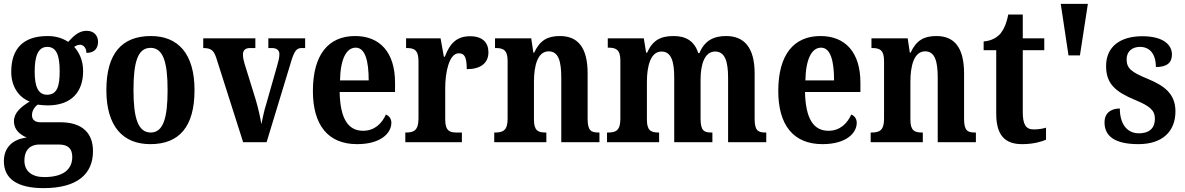

<svg xmlns="http://www.w3.org/2000/svg" viewBox="-20 -734 6116 991"><path d="M205 237C378 237 460 165 460 46C460 -44 408 -103 291 -103H189C163 -103 145 -114 145 -140C145 -164 161 -185 175 -194C186 -192 213 -190 226 -190C352 -190 409 -263 409 -367C409 -424 388 -464 363 -492C371 -498 382 -503 394 -503C409 -503 426 -488 426 -461C471 -461 486 -488 486 -518C486 -549 466 -575 427 -575C386 -575 359 -547 332 -518C304 -536 270 -548 226 -548C97 -548 38 -480 38 -363C38 -286 78 -231 133 -210C86 -181 52 -151 52 -108C52 -62 86 -38 118 -24C47 -16 0 26 0 98C0 188 68 237 205 237ZM223 -245C175 -245 159 -291 159 -364C159 -441 175 -492 224 -492C274 -492 288 -443 288 -365C288 -290 275 -245 223 -245ZM208 180C144 180 106 149 106 95C106 29 148 12 182 12H284C330 12 353 32 353 76C353 140 307 180 208 180Z M756 10C906 10 984 -81 984 -269C984 -457 899 -548 759 -548C608 -548 529 -457 529 -269C529 -81 615 10 756 10ZM758 -50C692 -50 669 -126 669 -269C669 -414 691 -487 757 -487C822 -487 845 -414 845 -269C845 -126 823 -50 758 -50Z M1096 -436 1235 0H1356L1481 -411C1499 -472 1511 -486 1537 -486H1555V-536H1365V-486H1383C1408 -486 1422 -475 1422 -455C1422 -435 1417 -418 1410 -393L1355 -200C1343 -163 1335 -121 1329 -93C1324 -126 1313 -175 1300 -219L1242 -406C1238 -420 1234 -436 1234 -453C1234 -473 1245 -486 1270 -486H1298V-536H1029V-486C1067 -486 1083 -476 1096 -436Z M1823 10C1947 10 2000 -48 2000 -100C2000 -122 1988 -136 1972 -143C1951 -97 1914 -59 1854 -59C1777 -59 1736 -121 1733 -259H2019V-307C2019 -465 1940 -548 1813 -548C1675 -548 1595 -452 1595 -264C1595 -90 1672 10 1823 10ZM1883 -319H1735C1737 -428 1767 -488 1816 -488C1864 -488 1883 -422 1883 -319Z M2072 0H2364V-50H2336C2302 -50 2278 -58 2278 -117V-281C2278 -357 2297 -459 2348 -459C2381 -459 2389 -432 2389 -377C2459 -377 2501 -407 2501 -464C2501 -514 2471 -547 2406 -547C2336 -547 2301 -508 2276 -441H2271L2254 -536H2076V-486H2079C2117 -486 2140 -477 2140 -418V-122C2140 -59 2114 -50 2075 -50H2072Z M2531 0H2800V-50H2797C2758 -50 2736 -59 2736 -116V-312C2736 -393 2754 -469 2812 -469C2862 -469 2877 -419 2877 -333V0H3074V-50H3070C3031 -50 3013 -59 3013 -121V-355C3013 -490 2962 -548 2870 -548C2805 -548 2766 -525 2737 -462H2733L2722 -536H2535V-486H2539C2576 -486 2600 -477 2600 -420V-120C2600 -59 2574 -50 2535 -50H2531Z M3113 0H3382V-50H3380C3341 -50 3319 -59 3319 -116V-312C3319 -395 3339 -468 3394 -468C3444 -468 3460 -419 3460 -333V0H3657V-50H3653C3614 -50 3596 -59 3596 -121V-324C3596 -402 3617 -468 3671 -468C3721 -468 3738 -419 3738 -333V0H3935V-50H3932C3893 -50 3875 -59 3875 -121V-355C3875 -490 3820 -548 3728 -548C3664 -548 3617 -525 3590 -460H3584C3564 -523 3519 -548 3457 -548C3388 -548 3348 -525 3320 -462H3315L3303 -536H3117V-488H3120C3158 -488 3182 -479 3182 -422V-120C3182 -59 3157 -50 3118 -50H3113Z M4225 10C4349 10 4402 -48 4402 -100C4402 -122 4390 -136 4374 -143C4353 -97 4316 -59 4256 -59C4179 -59 4138 -121 4135 -259H4421V-307C4421 -465 4342 -548 4215 -548C4077 -548 3997 -452 3997 -264C3997 -90 4074 10 4225 10ZM4285 -319H4137C4139 -428 4169 -488 4218 -488C4266 -488 4285 -422 4285 -319Z M4474 0H4743V-50H4740C4701 -50 4679 -59 4679 -116V-312C4679 -393 4697 -469 4755 -469C4805 -469 4820 -419 4820 -333V0H5017V-50H5013C4974 -50 4956 -59 4956 -121V-355C4956 -490 4905 -548 4813 -548C4748 -548 4709 -525 4680 -462H4676L4665 -536H4478V-486H4482C4519 -486 4543 -477 4543 -420V-120C4543 -59 4517 -50 4478 -50H4474Z M5256 10C5316 10 5359 -4 5379 -13V-75C5360 -69 5338 -66 5315 -66C5274 -66 5259 -93 5259 -156V-475H5370V-536H5259V-659H5184C5175 -612 5161 -583 5145 -562C5127 -541 5098 -523 5057 -520V-475H5122V-147C5122 -30 5172 10 5256 10Z M5495 -448H5554L5595 -714H5455Z M5856 10C5979 10 6047 -55 6047 -159C6047 -249 5991 -291 5904 -327C5819 -362 5795 -381 5795 -428C5795 -469 5824 -492 5864 -492C5914 -492 5946 -456 5946 -388C6004 -388 6029 -411 6029 -453C6029 -502 5985 -547 5876 -547C5764 -547 5689 -495 5689 -393C5689 -301 5738 -260 5839 -218C5914 -187 5941 -165 5941 -121C5941 -77 5917 -46 5858 -46C5798 -46 5760 -93 5760 -174C5722 -174 5681 -157 5681 -102C5681 -34 5730 10 5856 10Z"/></svg>

Font: Noto Serif Tamil Condensed
Style: Bold
Weight: 700
Width: 3
Designer: Indian Type Foundry, Tom Grace, and the Monotype Design Team
Foundry: Monotype Imaging Inc.
Version: Version 2.004